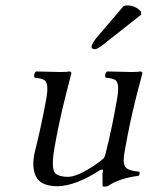

<svg xmlns="http://www.w3.org/2000/svg" viewBox="-20 -678 547 709"><path d="M436.5 -655.8Q443.4 -657.7 450.7 -658.2Q481.9 -656.7 501 -634.8L501.5 -624L363.3 -515.1Q340.3 -496.1 329.6 -496.1Q318.8 -496.1 317.9 -505.9Q317.9 -507.8 318.4 -508.8Q321.8 -520 335.4 -537.1ZM194.8 9.8Q129.9 9.8 112.5 -26.6Q95.2 -63 109.4 -120.1Q133.8 -217.8 151.4 -315.9Q160.6 -370.1 144.5 -381.8Q133.8 -388.7 107.9 -391.1Q102.1 -402.8 112.8 -414.1Q183.1 -412.1 203.6 -412.1Q226.1 -412.1 236.8 -414.1Q243.2 -412.6 243.7 -408.2Q243.2 -407.2 221.2 -319.8Q197.8 -226.6 181.2 -132.8Q168 -56.2 183.6 -38.6Q196.8 -25.4 230.5 -24.9Q266.1 -24.9 333 -70.3Q341.3 -76.2 348.1 -81.1Q363.8 -93.3 365.2 -96.7Q366.7 -101.1 369.1 -107.9Q395 -210.4 412.6 -314Q422.4 -369.6 406.7 -381.8Q396 -389.2 370.1 -391.1Q364.3 -402.8 375 -414.1Q445.3 -412.1 465.3 -412.1Q488.8 -412.1 500 -414.1Q505.4 -412.6 505.9 -408.2Q505.4 -407.2 482.9 -319.8Q457 -217.3 439.5 -113.8Q431.6 -69.3 446.8 -57.1Q460.4 -46.9 494.1 -43.9Q498.5 -35.6 491.2 -28.8Q421.4 -20 377 9.8Q364.7 12.2 358.9 9.8L358.4 -35.6Q359.4 -42.5 360.1 -47.1Q360.8 -51.8 356 -51.8Q351.1 -51.3 346.2 -47.9Q261.7 6.8 194.8 9.8Z"/></svg>

Font: Linux Libertine Display Slanted O
Style: Slanted
Weight: 400
Designer: Philipp H. Poll
Foundry: Philipp H. Poll
Version: Version 5.0.9